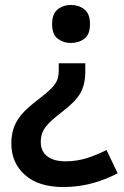

<svg xmlns="http://www.w3.org/2000/svg" viewBox="-20 -565 501 777"><path d="M344.2 -467.8C344.2 -495.1 336.9 -514.6 321.8 -526.9C306.6 -539.1 288.1 -544.9 267.1 -544.9C246.1 -544.9 228.5 -539.1 213.4 -526.9C198.2 -514.6 190.9 -495.1 190.9 -467.8C190.9 -439.9 198.2 -419.9 213.4 -408.7C228.5 -397 246.1 -391.1 267.1 -391.1C288.1 -391.1 306.6 -397 321.8 -408.7C336.9 -419.9 344.2 -439.9 344.2 -467.8ZM325.2 -309.1H217.8V-284.2C217.8 -236.8 206.1 -217.8 143.1 -168.9C66.9 -111.3 25.9 -69.3 25.9 16.1C25.9 68.4 44.4 110.4 81.1 143.1C117.7 175.8 169.9 191.9 236.8 191.9C323.2 191.9 395 168 456.1 136.2L411.1 42C357.9 68.8 306.2 87.9 246.1 87.9C182.1 87.9 145 60.5 145 9.8C145 -39.6 169.4 -64.5 234.9 -115.2C269 -141.1 292.5 -165.5 305.7 -189C318.8 -212.4 325.2 -241.2 325.2 -275.9Z"/></svg>

Font: Noto Reveo Sans
Style: Regular
Weight: 600
Designer: Monotype Design Team
Foundry: Monotype Imaging Inc.
Version: Version 2.007